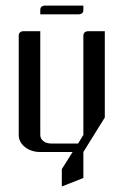

<svg xmlns="http://www.w3.org/2000/svg" viewBox="-20 -551 448 696"><path d="M126 -499V-515.1Q126 -530.8 145 -530.8H282.2V-515.1Q282.2 -499 263.2 -499ZM47.9 -62V-420.9Q47.9 -438 66.9 -438H126V-62Q126 -48.3 137.2 -39.6Q148.4 -30.8 165 -30.8H263.2L282.2 -62V-420.9Q282.2 -438 301.8 -438H359.9V-125L282.2 0V94.2L204.1 125V62L243.2 0H126Q92.8 0 70.3 -18.1Q47.9 -36.1 47.9 -62Z"/></svg>

Font: Hhenum
Style: Regular
Weight: 400
Designer: T. Christopher White
Version: Version 1.0